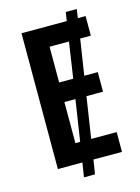

<svg xmlns="http://www.w3.org/2000/svg" viewBox="-125 -830 709 975"><g transform="rotate(-15 230.0 -342.5)"><path d="M412 0H262L250 75H192L204 0H75V-714H313L320 -760H378L371 -714H412V-611H356L327 -423H398V-320H311L278 -104H412ZM195 -423H269L297 -611H195ZM195 -104H220L253 -320H195Z"/></g></svg>

Font: Noto Sans Condensed SemiBold
Style: Regular
Weight: 600
Width: 3
Designer: Monotype Design Team
Foundry: Monotype Imaging Inc.
Version: Version 2.013; ttfautohint (v1.8.4.7-5d5b)